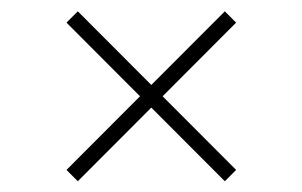

<svg xmlns="http://www.w3.org/2000/svg" viewBox="-20 -396 548 348"><path d="M100.5 -88 387.5 -375.5 408 -355 121 -67.5ZM100.5 -355 121 -375.5 408 -88 387.5 -67.5Z"/></svg>

Font: Newsreader 24pt Light
Style: Regular
Weight: 300
Designer: Hugues Gentile
Foundry: Production Type
Version: Version 1.003